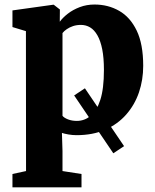

<svg xmlns="http://www.w3.org/2000/svg" viewBox="-20 -586 684 848"><path d="M480.5 91 307.5 -164.5 355 -196 528 59.5ZM35 241.5V182.5L95 169.5L94.5 -448.5L35 -466.5V-540L214 -565H217.5L244.5 -544L244 -490Q257 -508 279.5 -525.5Q302 -543 332.2 -554.5Q362.5 -566 397.5 -566Q457.5 -566 506.2 -538.2Q555 -510.5 583.8 -450.8Q612.5 -391 612.5 -295Q612.5 -233.5 593.8 -178.2Q575 -123 537.5 -80.2Q500 -37.5 445 -13.2Q390 11 318 11Q300 11 281.8 7.8Q263.5 4.5 253.5 1L256 80.5V169.5L340 182.5V241.5ZM319.5 -52Q352.5 -52 379.8 -73.8Q407 -95.5 423 -144.8Q439 -194 439 -277Q439 -330.5 431.5 -368.2Q424 -406 410.2 -430Q396.5 -454 378 -465Q359.5 -476 337.5 -476Q318.5 -476 302.8 -470.8Q287 -465.5 275 -457.2Q263 -449 256 -440V-74.5Q263 -65.5 280.2 -58.8Q297.5 -52 319.5 -52Z"/></svg>

Font: Merriweather 28pt Black
Style: Regular
Weight: 900
Version: Version 2.100